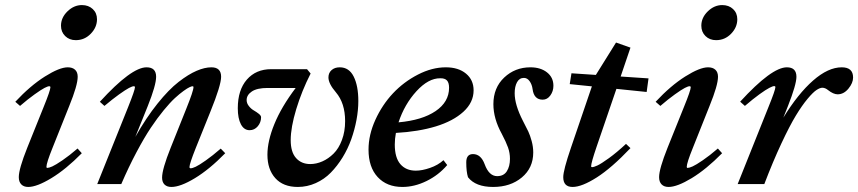

<svg xmlns="http://www.w3.org/2000/svg" viewBox="-20 -722 3366 753"><path d="M277.3 -564.5Q252 -564.5 235.6 -580.6Q219.2 -596.7 219.2 -621.1Q219.2 -652.8 244.6 -677.5Q270 -702.1 301.3 -702.1Q327.1 -702.1 343.8 -686.5Q360.4 -670.9 360.4 -646.5Q360.4 -614.7 335.9 -589.6Q311.5 -564.5 277.3 -564.5ZM90.8 11.2Q73.2 11.2 63.5 1.2Q53.7 -8.8 53.7 -27.3Q53.7 -59.6 86.9 -142.6L150.9 -301.8Q177.7 -367.7 177.7 -379.9Q177.7 -383.8 172.9 -383.8Q167.5 -383.8 154.3 -377Q141.1 -370.1 115.5 -351.8Q89.8 -333.5 58.6 -306.6L40 -322.8Q98.6 -385.7 156 -421.9Q213.4 -458 245.6 -458Q264.2 -458 274.4 -448.5Q284.7 -439 284.7 -420.9Q284.7 -387.7 251.5 -306.2L186 -142.1Q162.1 -83 162.1 -67.4Q162.1 -63.5 165.5 -63.5Q171.9 -63.5 185.1 -69.3Q198.2 -75.2 225.1 -93.5Q252 -111.8 284.2 -139.6L300.8 -121.1Q238.8 -58.1 181.6 -23.4Q124.5 11.2 90.8 11.2Z M361.3 0 482.4 -301.8Q509.3 -369.1 509.3 -379.9Q509.3 -383.8 504.4 -383.8Q499 -383.8 485.8 -377Q472.7 -370.1 446.8 -351.6Q420.9 -333 389.6 -306.6L371.6 -322.8Q495.1 -458 554.7 -458Q592.3 -458 592.3 -420.9Q592.3 -388.2 559.6 -306.2L510.7 -185.1Q553.2 -260.3 597.7 -315.7Q642.1 -371.1 680.7 -400.9Q719.2 -430.7 751 -444.3Q782.7 -458 809.1 -458Q847.2 -458 847.2 -420.9Q847.2 -387.7 805.2 -284.2L748 -142.1Q723.1 -79.6 723.1 -66.9Q723.1 -62 728 -62Q734.4 -62 747.6 -68.1Q760.7 -74.2 787.1 -92.8Q813.5 -111.3 845.7 -139.2L863.3 -121.1Q801.3 -57.6 744.4 -23.2Q687.5 11.2 652.3 11.2Q634.8 11.2 625.2 1.7Q615.7 -7.8 615.7 -25.4Q615.7 -58.6 649.4 -142.6L710.9 -296.4Q738.8 -365.7 738.8 -380.4Q738.8 -383.8 734.9 -383.8Q731.9 -383.8 723.6 -380.1Q715.3 -376.5 699.7 -365.2Q684.1 -354 665.5 -336.9Q647 -319.8 622.1 -289.6Q597.2 -259.3 571.5 -220.9Q545.9 -182.6 515.4 -125.2Q484.9 -67.9 455.6 0Z M1147.9 11.2Q1090.8 11.2 1059.8 -23.2Q1028.8 -57.6 1028.8 -115.2Q1028.8 -168.9 1056.2 -235.8Q1083.5 -302.7 1139.6 -377H1029.3Q988.3 -377 967.8 -363.3Q947.3 -349.6 947.3 -329.6Q947.3 -316.9 956.1 -305.9Q964.8 -294.9 975.6 -288.8Q986.3 -282.7 995.1 -275.6Q1003.9 -268.6 1003.9 -262.2Q1003.9 -242.2 991 -226.8Q978 -211.4 959 -211.4Q937 -211.4 924.8 -234.6Q912.6 -257.8 912.6 -297.4Q912.6 -369.1 948.2 -409.9Q983.9 -450.7 1043.5 -450.7H1184.1L1198.2 -433.6Q1163.6 -365.7 1141.8 -293.9Q1120.1 -222.2 1120.1 -172.4Q1120.1 -125.5 1141.1 -102.1Q1162.1 -78.6 1196.8 -78.6Q1220.7 -78.6 1244.4 -89.1Q1268.1 -99.6 1288.3 -119.6Q1308.6 -139.6 1321 -172.9Q1333.5 -206.1 1333.5 -247.1Q1333.5 -317.4 1297.4 -359.9Q1268.1 -394 1268.1 -418.5Q1268.1 -436 1280.3 -447Q1292.5 -458 1312.5 -458Q1349.1 -458 1367.2 -421.6Q1385.3 -385.3 1385.3 -325.7Q1385.3 -290.5 1378.2 -252.2Q1371.1 -213.9 1357.7 -176Q1344.2 -138.2 1323.5 -104.5Q1302.7 -70.8 1277.3 -44.9Q1252 -19 1218.3 -3.9Q1184.6 11.2 1147.9 11.2Z M1558.1 11.2Q1497.1 11.2 1461.2 -27.6Q1425.3 -66.4 1425.3 -135.3Q1425.3 -192.9 1452.1 -252Q1479 -311 1521.2 -356Q1563.5 -400.9 1618.9 -429.4Q1674.3 -458 1728.5 -458Q1777.8 -458 1807.6 -433.3Q1837.4 -408.7 1837.4 -367.7Q1837.4 -320.3 1797.4 -283.7Q1757.3 -247.1 1689.2 -226.3Q1621.1 -205.6 1532.7 -200.7Q1528.3 -177.2 1528.3 -155.3Q1528.3 -103.5 1550.3 -78.1Q1572.3 -52.7 1610.8 -52.7Q1635.3 -52.7 1666.5 -63.5Q1697.8 -74.2 1719.2 -93.8L1733.9 -74.7Q1700.2 -35.2 1652.8 -12Q1605.5 11.2 1558.1 11.2ZM1706.5 -415Q1660.2 -415.5 1613.3 -364.3Q1566.4 -313 1543 -242.2Q1635.7 -250.5 1688.5 -286.4Q1741.2 -322.3 1741.2 -377.9Q1741.2 -397.9 1732.7 -406.7Q1724.1 -415.5 1706.5 -415Z M1914.1 11.2Q1845.2 11.2 1815.4 -26.9Q1808.6 -48.3 1808.6 -85.4Q1808.6 -117.7 1835 -117.7Q1866.2 -117.7 1880.9 -77.6Q1897.9 -31.2 1929.7 -31.2Q1955.6 -31.2 1967.8 -50.5Q1980 -69.8 1980 -99.1Q1980 -122.1 1972.4 -143.6Q1964.8 -165 1947.8 -197.3Q1915 -256.8 1915 -313.5Q1915 -377.9 1957.5 -418Q2000 -458 2060.1 -458Q2100.1 -458 2125.2 -438.2Q2150.4 -418.5 2150.4 -385.7Q2150.4 -364.3 2138.4 -347.7Q2126.5 -331.1 2108.4 -331.1Q2074.2 -331.1 2068.8 -372.1Q2066.4 -390.6 2057.1 -403.6Q2047.9 -416.5 2034.7 -416.5Q2017.1 -416.5 2007.8 -399.7Q1998.5 -382.8 1998.5 -356.4Q1998.5 -311 2030.8 -248Q2044.9 -221.2 2052 -206.1Q2059.1 -190.9 2065.2 -168.5Q2071.3 -146 2071.3 -124Q2071.3 -63.5 2026.6 -26.1Q1981.9 11.2 1914.1 11.2Z M2225.6 11.2Q2189 11.2 2189 -27.3Q2189 -54.2 2219.2 -142.6L2301.3 -383.3L2214.4 -392.1L2221.2 -434.6L2316.9 -428.2L2396 -555.2L2452.6 -535.2L2414.1 -421.9L2523.4 -414.6L2516.1 -361.3L2397.5 -373.5L2319.8 -146.5Q2298.3 -83.5 2298.3 -69.8Q2298.3 -66.4 2301.8 -66.4Q2308.6 -66.4 2323 -73Q2337.4 -79.6 2368.2 -101.8Q2398.9 -124 2435.1 -157.7L2452.6 -141.1Q2378.4 -63 2320.1 -25.9Q2261.7 11.2 2225.6 11.2Z M2788.6 -564.5Q2763.2 -564.5 2746.8 -580.6Q2730.5 -596.7 2730.5 -621.1Q2730.5 -652.8 2755.9 -677.5Q2781.2 -702.1 2812.5 -702.1Q2838.4 -702.1 2855 -686.5Q2871.6 -670.9 2871.6 -646.5Q2871.6 -614.7 2847.2 -589.6Q2822.8 -564.5 2788.6 -564.5ZM2602.1 11.2Q2584.5 11.2 2574.7 1.2Q2564.9 -8.8 2564.9 -27.3Q2564.9 -59.6 2598.1 -142.6L2662.1 -301.8Q2689 -367.7 2689 -379.9Q2689 -383.8 2684.1 -383.8Q2678.7 -383.8 2665.5 -377Q2652.3 -370.1 2626.7 -351.8Q2601.1 -333.5 2569.8 -306.6L2551.3 -322.8Q2609.9 -385.7 2667.2 -421.9Q2724.6 -458 2756.8 -458Q2775.4 -458 2785.6 -448.5Q2795.9 -439 2795.9 -420.9Q2795.9 -387.7 2762.7 -306.2L2697.3 -142.1Q2673.3 -83 2673.3 -67.4Q2673.3 -63.5 2676.8 -63.5Q2683.1 -63.5 2696.3 -69.3Q2709.5 -75.2 2736.3 -93.5Q2763.2 -111.8 2795.4 -139.6L2812 -121.1Q2750 -58.1 2692.9 -23.4Q2635.7 11.2 2602.1 11.2Z M2873 0 2993.7 -301.8Q3021 -369.1 3021 -380.4Q3021 -384.3 3016.1 -384.3Q3010.7 -384.3 2997.3 -377.4Q2983.9 -370.6 2958.3 -352.1Q2932.6 -333.5 2901.4 -306.6L2882.8 -323.2Q3006.3 -458 3065.9 -458Q3103.5 -458 3103.5 -420.9Q3103.5 -390.6 3070.3 -306.2L3052.2 -260.7Q3109.9 -354.5 3168.9 -406.2Q3228 -458 3281.2 -458Q3325.7 -458 3325.7 -418Q3325.7 -396.5 3307.4 -374.3Q3289.1 -352.1 3265.1 -352.1Q3248.5 -352.1 3227.5 -368.7Q3216.3 -377.9 3205.1 -377.9Q3195.8 -377.9 3182.4 -369.1Q3168.9 -360.4 3147.2 -334.5Q3125.5 -308.6 3101.3 -268.8Q3077.1 -229 3044.4 -159.2Q3011.7 -89.4 2977.5 0Z"/></svg>

Font: Elstob 8pt SemiBold
Style: Italic
Weight: 600
Italic angle: -20°
Designer: Peter S. Baker
Version: Version 1.015